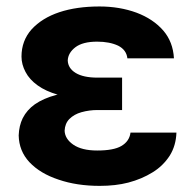

<svg xmlns="http://www.w3.org/2000/svg" viewBox="-20 -573 610 602"><path d="M253.4 -285.6H362.8V-228H285.6Q259.8 -228 235.4 -221.2Q212.4 -214.8 197.3 -199.7Q183.6 -185.5 182.6 -163.1Q183.6 -137.7 209.5 -119.6Q236.3 -101.1 284.7 -101.1Q336.4 -101.1 360.4 -115.2Q385.7 -129.9 389.2 -157.2H533.2Q531.7 -116.2 512.2 -85Q491.2 -52.7 458.5 -32.7Q424.8 -11.7 382.3 -0.5Q342.8 9.8 292.5 9.8Q220.7 9.8 163.6 -9.8Q106 -28.8 72.3 -64.5Q39.6 -99.6 38.6 -148.4Q39.6 -178.7 51.3 -202.6Q64.5 -228.5 89.4 -246.1Q116.2 -264.6 156.2 -275.4Q196.3 -285.6 253.4 -285.6ZM362.8 -329.6V-265.1H253.4Q200.2 -265.1 162.1 -275.9Q123 -287.1 98.1 -305.2Q72.3 -323.7 60.1 -347.2Q47.4 -371.1 47.4 -395.5Q47.4 -445.3 79.1 -481Q111.8 -516.6 166 -534.7Q220.2 -552.7 292 -552.7Q355 -552.7 408.2 -533.2Q460 -513.7 491.7 -477.5Q522.5 -441.9 525.4 -390.1H379.4Q376.5 -416.5 350.6 -429.7Q323.7 -442.4 284.7 -442.4Q239.3 -442.4 216.3 -424.8Q193.4 -407.2 192.4 -383.3Q193.4 -358.9 217.3 -344.2Q241.7 -329.6 285.6 -329.6Z"/></svg>

Font: My Font
Style: Bold
Weight: 500
Designer: Rasmus Andersson
Foundry: rsms
Version: Version 0.001